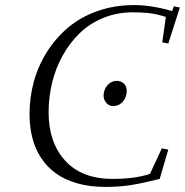

<svg xmlns="http://www.w3.org/2000/svg" viewBox="-20 -732 734 762"><path d="M97.2 -279.8Q97.2 -346.2 114.5 -408.9Q131.8 -471.7 166.7 -526.6Q201.7 -581.5 250.5 -622.8Q299.3 -664.1 366.7 -688Q434.1 -711.9 512.2 -711.9Q581.5 -711.9 663.1 -688L669.9 -707L693.8 -702.1L647.9 -559.1L624 -564L638.2 -665Q600.1 -676.8 572 -679.9Q543.9 -683.1 506.8 -683.1Q444.3 -683.1 390.1 -660.9Q335.9 -638.7 296.6 -600.6Q257.3 -562.5 229 -512Q200.7 -461.4 186.8 -403.8Q172.9 -346.2 172.9 -286.1Q172.9 -166.5 238.8 -94.2Q304.7 -22 426.8 -22Q516.1 -22 575.2 -42L622.1 -143.1L647.9 -138.2L613.8 -22Q548.8 -5.4 501.5 2.2Q454.1 9.8 397.9 9.8Q336.4 9.8 286.6 -4.4Q236.8 -18.6 201.7 -43.9Q166.5 -69.3 142.8 -105.7Q119.1 -142.1 108.2 -185.5Q97.2 -229 97.2 -279.8ZM391.1 -352.1Q391.1 -376 406.2 -393.6Q421.4 -411.1 443.8 -411.1Q460 -411.1 471.4 -400.6Q482.9 -390.1 482.9 -371.1Q482.9 -346.2 467.3 -328.6Q451.7 -311 428.2 -311Q412.6 -311 401.9 -323.7Q391.1 -336.4 391.1 -352.1Z"/></svg>

Font: Dehuti Alt
Style: Italic
Weight: 400
Version: Version 1.2